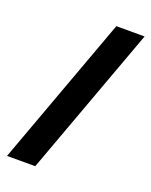

<svg xmlns="http://www.w3.org/2000/svg" viewBox="-137 -795 690 875"><g transform="rotate(20 207.5 -357.0)"><path d="M410 -720 144 6H7L273 -720Z"/></g></svg>

Font: Noto Sans Lao Looped
Style: Bold
Weight: 700
Designer: Mark Frömberg, Ben Mitchell
Foundry: The Fontpad Ltd
Version: Version 1.001